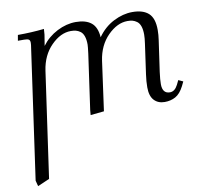

<svg xmlns="http://www.w3.org/2000/svg" viewBox="-82 -542 1001 935"><g transform="rotate(-10 418.0 -74.5)"><path d="M24.9 274.9 115.2 -363.8Q118.2 -380.9 118.2 -391.1Q118.2 -402.8 111.8 -407Q105.5 -411.1 87.9 -411.1H58.1L63 -439Q129.9 -439 192.9 -445.8L190.9 -418L182.1 -363.8Q212.4 -404.8 258.5 -428.5Q304.7 -452.1 351.1 -452.1Q400.4 -452.1 427.5 -430.2Q454.6 -408.2 458 -357.9Q490.7 -404.3 537.6 -428.2Q584.5 -452.1 630.9 -452.1Q683.6 -452.1 710.7 -427.5Q737.8 -402.8 737.8 -345.2Q737.8 -320.3 733.9 -294.9L711.9 -141.1Q707 -104.5 707 -82Q707 -35.2 744.1 -35.2Q768.1 -35.2 783.2 -64.9L793.9 -86.9L816.9 -76.2L806.2 -54.2Q788.1 -19 764.4 -6.1Q740.7 6.8 710.9 6.8Q678.2 6.8 658.7 -14.2Q639.2 -35.2 639.2 -78.1Q639.2 -107.9 644 -141.1L665 -290Q668.9 -316.4 668.9 -334Q668.9 -358.9 663.1 -375.5Q657.2 -392.1 646.2 -399.9Q635.3 -407.7 624.8 -410.4Q614.3 -413.1 600.1 -413.1Q549.3 -413.1 502.4 -366Q455.6 -318.8 444.8 -244.1L411.1 0L344.2 6.8L346.2 -17.1L384.8 -290Q389.2 -324.2 389.2 -334Q389.2 -358.9 383.3 -375.5Q377.4 -392.1 366.5 -399.9Q355.5 -407.7 344.7 -410.4Q334 -413.1 319.8 -413.1Q269 -413.1 222.4 -366Q175.8 -318.8 165 -244.1L90.8 277.8L32.2 303.2Z"/></g></svg>

Font: Dihjauti
Style: Italic
Weight: 400
Italic angle: -9°
Designer: T. Christopher White
Version: Version 3.0.0